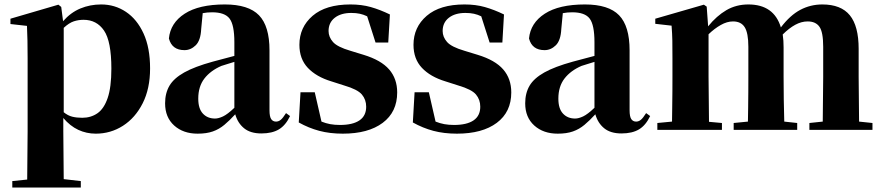

<svg xmlns="http://www.w3.org/2000/svg" viewBox="-20 -583 3963 862"><path d="M410.2 17.1Q368.2 17.1 331.5 0Q294.9 -17.1 264.2 -53.2V5.9L266.1 221.2L342.8 230V258.8H35.2V230L102.1 223.1L104 6.8V-319.8Q104 -368.7 103.3 -399.9Q102.5 -431.2 101.1 -466.8L26.9 -475.1V-499L242.2 -562L254.9 -551.8L263.2 -487.8Q297.4 -526.9 340.8 -544.9Q384.3 -563 434.1 -563Q495.6 -563 545.4 -529.8Q595.2 -496.6 624.5 -432.6Q653.8 -368.7 653.8 -275.9Q653.8 -185.1 620.6 -119.4Q587.4 -53.7 532 -18.3Q476.6 17.1 410.2 17.1ZM266.1 -458V-79.1Q284.7 -64 304.4 -59.1Q324.2 -54.2 349.1 -54.2Q388.2 -54.2 417.5 -74.5Q446.8 -94.7 463.4 -143.1Q480 -191.4 480 -274.9Q480 -397.5 447 -445.8Q414.1 -494.1 355 -494.1Q332.5 -494.1 311.5 -487.3Q290.5 -480.5 266.1 -458Z M1153.3 16.1Q1104.5 16.1 1075.9 -7.1Q1047.4 -30.3 1036.1 -69.8Q1010.7 -42 987.3 -22.5Q963.9 -2.9 935.5 7.1Q907.2 17.1 867.2 17.1Q802.7 17.1 762 -19.5Q721.2 -56.2 721.2 -119.1Q721.2 -164.6 740.7 -198Q760.3 -231.4 806.9 -257.6Q853.5 -283.7 935.1 -306.2L1032.2 -332V-393.1Q1032.2 -471.2 1010.7 -499.5Q989.3 -527.8 932.1 -527.8Q910.2 -527.8 890.1 -523.9L883.3 -453.1Q880.9 -401.4 858.6 -379.6Q836.4 -357.9 808.1 -357.9Q752 -357.9 738.3 -410.2Q745.1 -480 809.1 -521.5Q873 -563 989.3 -563Q1095.7 -563 1142.8 -514.4Q1189.9 -465.8 1189.9 -356.9V-87.9Q1189.9 -59.6 1197.5 -48.3Q1205.1 -37.1 1219.2 -37.1Q1230.5 -37.1 1240.2 -44.9Q1250 -52.7 1264.2 -75.2L1282.2 -62Q1262.7 -20.5 1232.2 -2.2Q1201.7 16.1 1153.3 16.1ZM1032.2 -99.1V-305.2Q1014.6 -299.8 999.8 -295.2Q984.9 -290.5 974.1 -287.1Q925.3 -266.1 897.7 -230.5Q870.1 -194.8 870.1 -140.1Q870.1 -95.2 890.9 -73Q911.6 -50.8 945.3 -50.8Q960.9 -50.8 981.2 -60.3Q1001.5 -69.8 1032.2 -99.1Z M1519 17.1Q1460.9 17.1 1413.3 4.4Q1365.7 -8.3 1321.3 -33.2L1329.1 -168.9H1393.1L1423.3 -37.1Q1442.9 -29.3 1462.6 -25.6Q1482.4 -22 1506.3 -22Q1563.5 -22 1593.8 -42.5Q1624 -63 1624 -104Q1624 -135.7 1604.7 -158.7Q1585.4 -181.6 1525.4 -199.2L1467.3 -217.8Q1399.9 -238.3 1362.1 -278.3Q1324.2 -318.4 1324.2 -381.8Q1324.2 -460.9 1383.5 -512Q1442.9 -563 1553.2 -563Q1603.5 -563 1644.8 -551.3Q1686 -539.6 1730.5 -518.1L1723.1 -392.1H1666L1628.4 -509.8Q1612.3 -517.6 1595.7 -521.2Q1579.1 -524.9 1557.1 -524.9Q1510.7 -524.9 1482.9 -503.2Q1455.1 -481.4 1455.1 -443.8Q1455.1 -417 1474.9 -394.5Q1494.6 -372.1 1553.2 -355L1612.3 -336.9Q1690.9 -313 1727.1 -271.2Q1763.2 -229.5 1763.2 -168Q1763.2 -80.1 1698.2 -31.5Q1633.3 17.1 1519 17.1Z M2031.2 17.1Q1973.1 17.1 1925.5 4.4Q1877.9 -8.3 1833.5 -33.2L1841.3 -168.9H1905.3L1935.5 -37.1Q1955.1 -29.3 1974.9 -25.6Q1994.6 -22 2018.6 -22Q2075.7 -22 2106 -42.5Q2136.2 -63 2136.2 -104Q2136.2 -135.7 2116.9 -158.7Q2097.7 -181.6 2037.6 -199.2L1979.5 -217.8Q1912.1 -238.3 1874.3 -278.3Q1836.4 -318.4 1836.4 -381.8Q1836.4 -460.9 1895.8 -512Q1955.1 -563 2065.4 -563Q2115.7 -563 2157 -551.3Q2198.2 -539.6 2242.7 -518.1L2235.4 -392.1H2178.2L2140.6 -509.8Q2124.5 -517.6 2107.9 -521.2Q2091.3 -524.9 2069.3 -524.9Q2022.9 -524.9 1995.1 -503.2Q1967.3 -481.4 1967.3 -443.8Q1967.3 -417 1987.1 -394.5Q2006.8 -372.1 2065.4 -355L2124.5 -336.9Q2203.1 -313 2239.3 -271.2Q2275.4 -229.5 2275.4 -168Q2275.4 -80.1 2210.4 -31.5Q2145.5 17.1 2031.2 17.1Z M2770 16.1Q2721.2 16.1 2692.6 -7.1Q2664.1 -30.3 2652.8 -69.8Q2627.4 -42 2604 -22.5Q2580.6 -2.9 2552.2 7.1Q2523.9 17.1 2483.9 17.1Q2419.4 17.1 2378.7 -19.5Q2337.9 -56.2 2337.9 -119.1Q2337.9 -164.6 2357.4 -198Q2377 -231.4 2423.6 -257.6Q2470.2 -283.7 2551.8 -306.2L2648.9 -332V-393.1Q2648.9 -471.2 2627.4 -499.5Q2606 -527.8 2548.8 -527.8Q2526.9 -527.8 2506.8 -523.9L2500 -453.1Q2497.6 -401.4 2475.3 -379.6Q2453.1 -357.9 2424.8 -357.9Q2368.7 -357.9 2355 -410.2Q2361.8 -480 2425.8 -521.5Q2489.7 -563 2606 -563Q2712.4 -563 2759.5 -514.4Q2806.6 -465.8 2806.6 -356.9V-87.9Q2806.6 -59.6 2814.2 -48.3Q2821.8 -37.1 2835.9 -37.1Q2847.2 -37.1 2856.9 -44.9Q2866.7 -52.7 2880.9 -75.2L2898.9 -62Q2879.4 -20.5 2848.9 -2.2Q2818.4 16.1 2770 16.1ZM2648.9 -99.1V-305.2Q2631.3 -299.8 2616.5 -295.2Q2601.6 -290.5 2590.8 -287.1Q2542 -266.1 2514.4 -230.5Q2486.8 -194.8 2486.8 -140.1Q2486.8 -95.2 2507.6 -73Q2528.3 -50.8 2562 -50.8Q2577.6 -50.8 2597.9 -60.3Q2618.2 -69.8 2648.9 -99.1Z M3672.9 0H3613.8V-30.8L3673.8 -37.1L3675.8 -237.8V-373Q3675.8 -439 3658.9 -462.9Q3642.1 -486.8 3606 -486.8Q3578.1 -486.8 3550.3 -471.7Q3522.5 -456.5 3494.1 -428.2Q3496.1 -414.6 3497.1 -400.1Q3498 -385.7 3498 -370.1V-237.8Q3498 -193.8 3498.8 -136.7Q3499.5 -79.6 3501 -37.1L3559.1 -30.8V0H3273.9V-30.8L3337.9 -37.1Q3338.4 -65.9 3338.9 -101.8Q3339.4 -137.7 3339.6 -173.3Q3339.8 -209 3339.8 -237.8V-373Q3339.8 -434.6 3323.5 -460.7Q3307.1 -486.8 3271 -486.8Q3244.1 -486.8 3216.1 -470.9Q3188 -455.1 3161.1 -429.2V-237.8L3163.1 -36.1L3221.2 -30.8V0H2931.2V-30.8L2997.1 -37.1Q2997.6 -66.4 2998 -102.5Q2998.5 -138.7 2998.8 -174.3Q2999 -210 2999 -237.8V-321.8Q2999 -370.6 2998.5 -400.9Q2998 -431.2 2995.1 -467.8L2921.9 -476.1V-499L3140.1 -562L3152.8 -553.2L3159.2 -464.8Q3197.3 -511.7 3241.2 -537.4Q3285.2 -563 3339.8 -563Q3454.6 -563 3485.8 -460Q3527.3 -514.6 3573 -538.8Q3618.7 -563 3671.9 -563Q3755.9 -563 3795.4 -514.4Q3835 -465.8 3835 -363.8V-237.8L3836.9 -37.1L3897 -30.8V0Z"/></svg>

Font: Source Han Serif TW Heavy
Style: Regular
Weight: 900
Designer: Ryoko NISHIZUKA Ë•øÂ°öÊ∂ºÂ≠ê (kana & ideographs); Frank Grie√ühammer (Latin, Greek & Cyrillic); Wenlong ZHANG Âº†ÊñáÈæô 
Foundry: Adobe
Version: Version 2.003;hotconv 1.1.1;makeotfexe 2.6.0